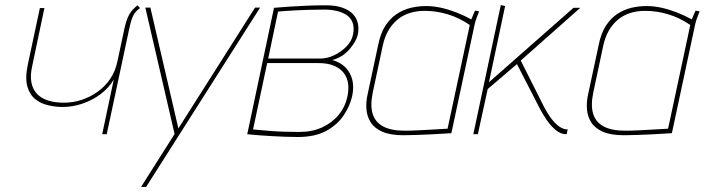

<svg xmlns="http://www.w3.org/2000/svg" viewBox="-20 -532 2793 761"><path d="M385 0H403L492 -417Q499 -451 507.5 -469Q516 -487 535 -500L525 -511Q514 -502 506 -493.5Q498 -485 492 -474Q486 -463 481.5 -449.5Q477 -436 473 -418L445 -287Q437 -249 416.5 -219Q396 -189 366.5 -168Q337 -147 303 -136Q269 -125 233 -125Q198 -125 171 -133.5Q144 -142 127 -159.5Q110 -177 104.5 -205Q99 -233 108 -272L156 -500H138L90 -275Q79 -222 88.5 -189Q98 -156 120.5 -138.5Q143 -121 172 -114.5Q201 -108 229 -108Q268 -108 307.5 -121.5Q347 -135 379.5 -159.5Q412 -184 431 -217Z M539 209H559L1011 -502H991L687 -23L576 -502H556L672 -1Z M1297 -294Q1338 -305 1365 -336.5Q1392 -368 1398 -394Q1403 -418 1398.5 -439Q1394 -460 1379 -476Q1364 -492 1337.5 -501.5Q1311 -511 1271 -511Q1234 -511 1198 -509.5Q1162 -508 1132 -506Q1102 -504 1084 -502.5Q1066 -501 1066 -501L960 0Q963 0 976.5 1.5Q990 3 1011 4.5Q1032 6 1057.5 7.5Q1083 9 1109.5 10Q1136 11 1160 11Q1229 11 1273.5 -13.5Q1318 -38 1343 -76Q1368 -114 1376 -152Q1387 -205 1365.5 -243Q1344 -281 1297 -294ZM1265 -494Q1290 -494 1313 -489Q1336 -484 1353 -473Q1370 -462 1377.5 -442.5Q1385 -423 1379 -394Q1374 -369 1353 -347.5Q1332 -326 1304.5 -313Q1277 -300 1250 -300H1043L1082 -486Q1094 -487 1111.5 -488.5Q1129 -490 1152 -491Q1175 -492 1203.5 -493Q1232 -494 1265 -494ZM1167 -9Q1133 -9 1104 -10Q1075 -11 1051.5 -13Q1028 -15 1010.5 -16.5Q993 -18 983 -19L1039 -282H1242Q1278 -282 1302.5 -272Q1327 -262 1341.5 -244Q1356 -226 1359.5 -202Q1363 -178 1357 -149Q1348 -108 1322 -76.5Q1296 -45 1256.5 -27Q1217 -9 1167 -9Z M1879 -487 1863 -490Q1863 -490 1858 -479Q1853 -468 1848 -455Q1821 -470 1790.5 -482Q1760 -494 1729.5 -501Q1699 -508 1668 -508Q1638 -508 1608.5 -501Q1579 -494 1553 -477Q1527 -460 1507.5 -430Q1488 -400 1479 -354L1437 -158Q1430 -127 1432.5 -98Q1435 -69 1450 -46Q1465 -23 1496.5 -9.5Q1528 4 1579 4Q1601 4 1627 3Q1653 2 1678.5 1Q1704 0 1724.5 -1.5Q1745 -3 1757.5 -3.5Q1770 -4 1769 -4L1861 -434Q1864 -448 1869 -461Q1874 -474 1879 -487ZM1457 -163 1497 -351Q1504 -384 1518.5 -409.5Q1533 -435 1554 -453Q1575 -471 1602.5 -480Q1630 -489 1663 -489Q1687 -489 1709.5 -485.5Q1732 -482 1754 -475.5Q1776 -469 1798 -458.5Q1820 -448 1842 -433L1754 -22Q1755 -22 1738 -21Q1721 -20 1694.5 -18.5Q1668 -17 1638.5 -15.5Q1609 -14 1583 -14Q1530 -14 1498.5 -31Q1467 -48 1457 -81Q1447 -114 1457 -163Z M2134 -113 2044 -292 2280 -501H2253L1918 -206L1982 -508L1965 -512L1856 0H1874L1913 -179L2029 -278L2121 -99Q2131 -80 2146.5 -57Q2162 -34 2182 -17Q2202 0 2225 0H2226L2230 -19H2229Q2214 -19 2198 -29.5Q2182 -40 2166 -61Q2150 -82 2134 -113Z M2753 -487 2737 -490Q2737 -490 2732 -479Q2727 -468 2722 -455Q2695 -470 2664.5 -482Q2634 -494 2603.5 -501Q2573 -508 2542 -508Q2512 -508 2482.5 -501Q2453 -494 2427 -477Q2401 -460 2381.5 -430Q2362 -400 2353 -354L2311 -158Q2304 -127 2306.5 -98Q2309 -69 2324 -46Q2339 -23 2370.5 -9.5Q2402 4 2453 4Q2475 4 2501 3Q2527 2 2552.5 1Q2578 0 2598.5 -1.5Q2619 -3 2631.5 -3.5Q2644 -4 2643 -4L2735 -434Q2738 -448 2743 -461Q2748 -474 2753 -487ZM2331 -163 2371 -351Q2378 -384 2392.5 -409.5Q2407 -435 2428 -453Q2449 -471 2476.5 -480Q2504 -489 2537 -489Q2561 -489 2583.5 -485.5Q2606 -482 2628 -475.5Q2650 -469 2672 -458.5Q2694 -448 2716 -433L2628 -22Q2629 -22 2612 -21Q2595 -20 2568.5 -18.5Q2542 -17 2512.5 -15.5Q2483 -14 2457 -14Q2404 -14 2372.5 -31Q2341 -48 2331 -81Q2321 -114 2331 -163Z"/></svg>

Font: Advent Pro Thin
Style: Italic
Weight: 250
Italic angle: -12°
Version: Version 3.000